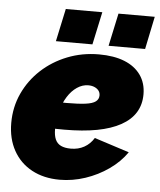

<svg xmlns="http://www.w3.org/2000/svg" viewBox="-52 -761 680 817"><g transform="rotate(5 288.0 -353.0)"><path d="M233 10Q165 10 114 -17.5Q63 -45 35 -95.5Q7 -146 7 -213Q7 -281 34 -339.5Q61 -398 108.5 -442Q156 -486 219 -511Q282 -536 354 -536Q418 -536 463 -518Q508 -500 532.5 -465.5Q557 -431 557 -383Q557 -295 475 -249.5Q393 -204 234 -204Q202 -204 166.5 -205.5Q131 -207 96 -211L120 -324Q146 -321 174 -319.5Q202 -318 233 -318Q284 -318 314.5 -322Q345 -326 358 -336Q371 -346 371 -362Q371 -374 364.5 -382.5Q358 -391 346.5 -396Q335 -401 320 -401Q295 -401 272 -385.5Q249 -370 232 -343Q215 -316 205 -280Q195 -244 195 -203Q195 -176 202.5 -159Q210 -142 226.5 -134Q243 -126 269 -126Q301 -126 326 -140Q351 -154 367 -180L516 -132Q487 -90 441.5 -58Q396 -26 342 -8Q288 10 233 10ZM166 -576 196 -716H352L322 -576ZM391 -576 421 -716H576L547 -576Z"/></g></svg>

Font: Raleway Thin Black
Style: Italic
Weight: 900
Italic angle: -12°
Version: Version 4.026